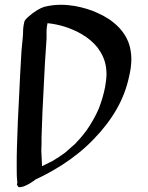

<svg xmlns="http://www.w3.org/2000/svg" viewBox="-20 -769 619 804"><path d="M524 -572C516 -605 498 -634 474 -658C450 -682 420 -701 388 -715C358 -729 325 -738 293 -744C274 -747 254 -749 235 -749C211 -749 187 -746 164 -740C155 -737 145 -732 135 -726C122 -718 110 -709 99 -699C92 -693 82 -684 81 -674C79 -666 78 -656 77 -648C77 -617 73 -592 71 -567C71 -563 70 -560 70 -556C66 -493 63 -430 60 -367C56 -297 53 -226 51 -155C50 -127 50 -98 50 -69C50 -50 50 -30 52 -10C52 -8 53 -6 53 -4C52 -2 51 1 51 3C51 4 51 6 52 7C52 8 54 9 55 9C55 10 55 11 56 12C56 14 58 15 61 15C67 15 76 12 78 12C91 7 105 0 117 -9C121 -11 125 -14 128 -17C167 -35 205 -56 241 -79C289 -110 334 -146 373 -187C410 -225 443 -267 469 -313C493 -355 510 -400 520 -446C526 -471 530 -496 530 -521C530 -538 528 -555 524 -572ZM420 -404C414 -373 405 -344 394 -315C380 -282 362 -251 341 -221C329 -205 316 -189 301 -174C300 -172 298 -170 296 -168L253 -130L220 -107C219 -107 218 -106 216 -105L202 -96L156 -73L153 -138C154 -157 154 -176 154 -195C156 -264 159 -334 163 -404C166 -472 170 -540 175 -608V-644C176 -654 177 -664 179 -672C229 -667 279 -651 322 -626C348 -611 371 -592 389 -569C407 -545 420 -517 424 -487C425 -478 426 -469 426 -460C426 -441 423 -422 420 -404Z"/></svg>

Font: Petaluma Script
Style: Regular
Weight: 400
Designer: Daniel Spreadbury
Foundry: Steinberg Media Technologies GmbH
Version: Version 1.10